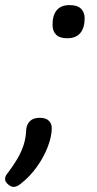

<svg xmlns="http://www.w3.org/2000/svg" viewBox="-49 -552 382 753"><path d="M214 -402Q185 -402 171 -416Q157 -430 157 -455Q157 -492 173.5 -512Q190 -532 224 -532Q254 -532 268.5 -518Q283 -504 283 -480Q283 -443 266 -422.5Q249 -402 214 -402ZM4 181Q-6 181 -17.5 171Q-29 161 -29 151Q-29 146 -27.5 141Q-26 136 -22 131Q6 94 22 65.5Q38 37 45.5 10.5Q53 -16 54 -46Q56 -65 69 -77.5Q82 -90 107 -90Q131 -90 142.5 -78.5Q154 -67 154 -50Q154 -17 138.5 23.5Q123 64 95.5 102.5Q68 141 33 168Q25 175 17.5 178Q10 181 4 181Z"/></svg>

Font: Playwrite HR
Style: Regular
Weight: 400
Designer: Veronika Burian, José Scaglione
Foundry: TypeTogether
Version: Version 1.002